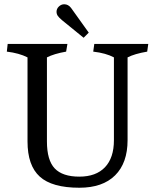

<svg xmlns="http://www.w3.org/2000/svg" viewBox="-20 -873 727 900"><path d="M109 -210V-604Q70 -624 12 -631L16 -667H296L290 -631Q233 -621 200 -604V-210Q200 -122 236.5 -83.5Q273 -45 352 -45Q430 -45 472 -89Q514 -133 514 -216V-604Q477 -624 417 -631L422 -667H675L670 -631Q611 -621 578 -604V-216Q578 -109 519.5 -51Q461 7 352 7Q224 7 166.5 -45Q109 -97 109 -210ZM245 -818Q245 -832 256 -842.5Q267 -853 281 -853Q300 -853 313 -836L396 -720L372 -696L270 -779Q257 -790 251 -798.5Q245 -807 245 -818Z"/></svg>

Font: Caladea
Style: Regular
Weight: 400
Designer: Carolina Giovagnoli and Andres Torresi
Foundry: Carolina Giovagnoli & Andres Torresi
Version: Version 1.001